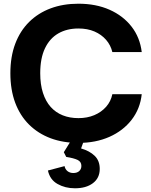

<svg xmlns="http://www.w3.org/2000/svg" viewBox="-20 -758 810 1031"><path d="M401.4 9.4Q318.9 9.4 251.9 -15.6Q184.9 -40.7 136.2 -88.8Q87.6 -136.9 61.6 -206.4Q35.7 -276 35.7 -364.7Q35.7 -453.7 61.8 -522.9Q87.9 -592.1 136.4 -640.1Q184.9 -688 251.9 -713.1Q318.9 -738.1 401.4 -738.1Q495 -738.1 568.1 -705.8Q641.1 -673.4 686.4 -615.1Q731.7 -556.9 741.1 -478.3H583.3Q574.4 -515.7 549.6 -544.2Q524.7 -572.7 487.3 -588.9Q449.9 -605 401.4 -605Q339 -605 292.9 -578.4Q246.7 -551.7 221.4 -498.4Q196 -445 196 -364.7Q196 -304.7 210.7 -259.1Q225.4 -213.6 252.2 -183.7Q279 -153.9 316.7 -138.8Q354.4 -123.7 401.4 -123.7Q448.4 -123.7 486.4 -139.7Q524.3 -155.7 549.9 -184.6Q575.4 -213.6 583.3 -252.3H741.1Q732.6 -173.7 686.7 -114.6Q640.9 -55.6 567.5 -23.1Q494.1 9.4 401.4 9.4ZM382 253Q330 253 289 229.9Q248 206.9 237.3 157.6L326.7 134Q329.7 150.7 342.3 160.8Q354.9 170.9 373.4 171.1Q394 171.1 405.5 160.5Q417 149.9 417 132.7Q417 110.4 396.6 100.7Q376.1 91 335.6 84.6L322.7 59.3L371.4 -19.3H436.3L415.4 39.1Q461.1 52.3 488.4 78.7Q515.6 105.1 515.6 149Q515.6 198.1 478.8 225.7Q442 253.3 382 253Z"/></svg>

Font: Mona Sans ExtraLight
Style: Regular
Weight: 200
Designer: Deni Anggara
Foundry: GitHub
Version: Version 2.000